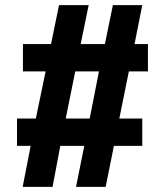

<svg xmlns="http://www.w3.org/2000/svg" viewBox="-20 -725 640 745"><path d="M68 0 99 -159H46V-265H119L157 -448H69V-554H178L209 -705H324L293 -554H387L418 -705H532L502 -554H554V-448H480L443 -265H532V-159H422L390 0H275L307 -159H214L184 0ZM235 -265H328L364 -448H272Z"/></svg>

Font: Mulish Black
Style: Regular
Weight: 900
Designer: Vernon Adams
Foundry: Vernon Adams
Version: Version 3.603; ttfautohint (v1.8.3)